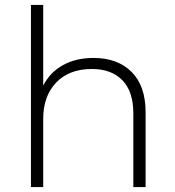

<svg xmlns="http://www.w3.org/2000/svg" viewBox="-20 -762 713 782"><path d="M516 -469C478 -507 426.3 -526 361 -526C313 -526 271.3 -516.2 236 -496.5C200.7 -476.8 174 -449 156 -413V-742H106V0H156V-278C156 -340 173.7 -389.3 209 -426C244.3 -462.7 292.7 -481 354 -481C407.3 -481 448.8 -465.7 478.5 -435C508.2 -404.3 523 -359.7 523 -301V0H573V-305C573 -376.3 554 -431 516 -469Z"/></svg>

Font: Montserrat Custom ExtraLight
Style: Regular
Weight: 300
Designer: Julieta Ulanovsky
Foundry: Julieta Ulanovsky
Version: Version 7.200